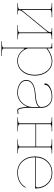

<svg xmlns="http://www.w3.org/2000/svg" viewBox="1016 -1578 803 2875"><g transform="rotate(90 1417.5 -140.5)"><path d="M27.3 0V-7.3H42.5Q74.7 -7.3 92 -12Q109.4 -16.6 113.5 -22Q117.7 -27.3 117.7 -36.1V-486.3Q117.7 -495.1 113.5 -500Q109.4 -504.9 92 -508.8Q74.7 -512.7 42.5 -512.7H27.3V-520H237.3V-512.7H205.1Q172.9 -512.7 155.5 -508.8Q138.2 -504.9 134 -500Q129.9 -495.1 129.9 -486.3V-63.5L423.8 -422.4Q462.4 -468.8 462.4 -492.7Q462.4 -512.7 432.1 -512.7H399.9V-520H567.4V-512.7H552.7Q520.5 -512.7 503.2 -508.1Q485.8 -503.4 481.7 -498Q477.5 -492.7 477.5 -483.9V-33.7Q477.5 -24.9 481.7 -20Q485.8 -15.1 503.2 -11.2Q520.5 -7.3 552.7 -7.3H567.4V0H357.4V-7.3H390.1Q422.4 -7.3 439.7 -11.2Q457 -15.1 460.9 -20Q464.8 -24.9 464.8 -33.7V-457L170.9 -98.1Q132.3 -51.8 132.3 -27.8Q132.3 -7.3 163.1 -7.3H194.8V0Z M597.7 232.4H617.7Q649.9 232.4 667.2 228.3Q684.6 224.1 688.5 219Q692.4 213.9 692.4 205.1V-487.3Q692.4 -501.5 680.7 -507.1Q668.9 -512.7 640.1 -512.7H627.4V-520H640.1L705.1 -521.5V-448.7Q805.2 -522.5 896 -522.5Q990.2 -522.5 1051.3 -448Q1112.3 -373.5 1112.3 -259.8Q1112.3 -146 1049.8 -71.8Q987.3 2.4 891.1 2.4Q838.4 2.4 795.2 -22.5Q752 -47.4 723.6 -91.3Q714.8 -105.5 710 -105.5Q705.1 -105.5 705.1 -86.9V205.1Q705.1 213.9 709 219Q712.9 224.1 730.2 228.3Q747.6 232.4 779.8 232.4H817.4V240.2H597.7ZM705.1 -154.3Q725.6 -87.4 775.1 -47.4Q824.7 -7.3 891.1 -7.3Q981.9 -7.3 1041 -78.6Q1100.1 -149.9 1100.1 -259.8Q1100.1 -369.6 1042.5 -441.2Q984.9 -512.7 896 -512.7Q806.6 -512.7 705.1 -436Z M1177.2 -129.9Q1177.2 -249.5 1371.6 -270Q1377.4 -270.5 1397 -272.5Q1416.5 -274.4 1428 -275.4Q1439.5 -276.4 1459.5 -279.3Q1479.5 -282.2 1492.4 -285.4Q1505.4 -288.6 1521.7 -293.9Q1538.1 -299.3 1548.3 -305.7Q1558.6 -312 1567.4 -321.3Q1576.2 -330.6 1579.6 -341.3Q1582 -350.1 1582 -357.4V-360.4Q1581.5 -426.3 1539.6 -469.5Q1497.6 -512.7 1431.6 -512.7Q1356.4 -512.7 1303.5 -483.6Q1250.5 -454.6 1250.5 -413.1Q1250.5 -402.3 1240.2 -402.3Q1229.5 -402.3 1229.5 -413.1Q1229.5 -458.5 1288.3 -490.5Q1347.2 -522.5 1430.2 -522.5Q1502 -522.5 1548.3 -476.8Q1594.7 -431.2 1594.7 -360.4V-117.7L1602.5 -69.8Q1612.3 -10.3 1632.8 -9.8L1686.5 -15.1L1687.5 -4.9L1632.8 2.4H1632.3Q1601.1 2.4 1589.8 -67.9Q1588.9 -73.2 1586.9 -85.9Q1585 -98.6 1583.5 -106.9Q1582 -115.2 1582 -117.2V-127.9Q1582 -141.6 1578.6 -141.6Q1575.2 -141.6 1570.8 -130.9Q1543.5 -72.8 1490.2 -35.2Q1437 2.4 1372.1 2.4Q1287.1 2.4 1232.2 -34.9Q1177.2 -72.3 1177.2 -129.9ZM1189.5 -129.9Q1189.5 -76.7 1241 -42Q1292.5 -7.3 1372.1 -7.3Q1429.2 -7.3 1478.3 -39.1Q1527.3 -70.8 1554.7 -120.4Q1582 -169.9 1582 -222.7V-323.2Q1575.2 -312 1563.2 -302.7Q1551.3 -293.5 1534.9 -287.1Q1518.6 -280.8 1503.4 -276.6Q1488.3 -272.5 1467 -269.5Q1445.8 -266.6 1432.9 -265.1Q1419.9 -263.7 1399.2 -262Q1378.4 -260.3 1372.6 -259.8Q1332 -255.4 1300.8 -247.1Q1269.5 -238.8 1243.4 -223.9Q1217.3 -209 1203.4 -185.3Q1189.5 -161.6 1189.5 -129.9Z M1736.8 0V-7.3H1752Q1784.2 -7.3 1801.5 -12Q1818.8 -16.6 1823 -22Q1827.1 -27.3 1827.1 -36.1V-486.3Q1827.1 -495.1 1823 -500Q1818.8 -504.9 1801.5 -508.8Q1784.2 -512.7 1752 -512.7H1736.8V-520H1946.8V-512.7H1914.6Q1882.3 -512.7 1865 -508.8Q1847.7 -504.9 1843.5 -500Q1839.4 -495.1 1839.4 -486.3V-279.8H2174.3V-486.3Q2174.3 -495.1 2170.4 -500Q2166.5 -504.9 2149.2 -508.8Q2131.8 -512.7 2099.6 -512.7H2066.9V-520H2276.9V-512.7H2262.2Q2230 -512.7 2212.6 -508.8Q2195.3 -504.9 2191.2 -500Q2187 -495.1 2187 -486.3V-36.1Q2187 -27.3 2191.2 -22Q2195.3 -16.6 2212.6 -12Q2230 -7.3 2262.2 -7.3H2276.9V0H2066.9V-7.3H2099.6Q2131.8 -7.3 2149.2 -12Q2166.5 -16.6 2170.4 -22Q2174.3 -27.3 2174.3 -36.1V-270H1839.4V-36.1Q1839.4 -27.3 1843.5 -22Q1847.7 -16.6 1865 -12Q1882.3 -7.3 1914.6 -7.3H1946.8V0Z M2322.8 -259.8V-270.5Q2326.2 -380.9 2395 -451.7Q2463.9 -522.5 2567.4 -522.5Q2673.3 -522.5 2738 -451.4Q2802.7 -380.4 2802.7 -270Q2802.7 -265.1 2797.4 -265.1H2335V-259.8Q2335 -149.9 2398.7 -78.6Q2462.4 -7.3 2562.5 -7.3Q2643.1 -7.3 2697.5 -38.6Q2752 -69.8 2782.2 -123L2791 -118.2Q2759.8 -62.5 2702.6 -30Q2645.5 2.4 2562.5 2.4Q2457.5 2.4 2390.1 -72Q2322.8 -146.5 2322.8 -259.8ZM2335.4 -274.9H2764.6Q2787.1 -274.9 2787.1 -309.1Q2787.1 -317.4 2785.6 -324.2Q2770.5 -409.7 2712.6 -461.2Q2654.8 -512.7 2567.4 -512.7Q2469.7 -512.7 2405 -446.5Q2340.3 -380.4 2335.4 -275.4Z"/></g></svg>

Font: Znikomit
Style: Regular
Weight: 100
Designer: gluk
Foundry: gluk
Version: Version 0.53